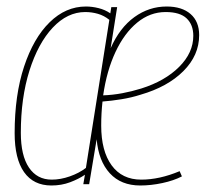

<svg xmlns="http://www.w3.org/2000/svg" viewBox="-20 -560 632 590"><path d="M138 10Q83 10 54 -31Q25 -72 25 -151Q25 -268 54 -355.5Q83 -443 132.5 -491.5Q182 -540 244 -540Q263 -540 283 -535Q303 -530 319 -519L322 -538H340L320 -412Q348 -475 393 -507.5Q438 -540 492 -540Q539 -540 565.5 -517Q592 -494 592 -452Q592 -390 543.5 -341.5Q495 -293 412 -269Q384 -260 353 -255Q322 -250 295 -248Q291 -212 291 -174Q291 -96 323 -52Q355 -8 414 -8Q470 -8 532 -34L539 -18Q514 -5 479 2.5Q444 10 411 10Q352 10 317.5 -27.5Q283 -65 277 -132L254 6H236L241 -23Q222 -10 195.5 0Q169 10 138 10ZM139 -8Q166 -8 194.5 -18Q223 -28 244 -44L316 -499Q300 -512 281 -517.5Q262 -523 242 -523Q187 -523 142 -475Q97 -427 70.5 -343Q44 -259 44 -152Q44 -82 69 -45Q94 -8 139 -8ZM489 -523Q441 -523 401.5 -490.5Q362 -458 335 -400.5Q308 -343 297 -267Q326 -268 355.5 -273.5Q385 -279 414 -288Q487 -311 530.5 -354.5Q574 -398 574 -450Q574 -484 553.5 -503.5Q533 -523 489 -523Z"/></svg>

Font: Georama SemiCondensed Thin
Style: Italic
Weight: 100
Width: 4
Italic angle: -9°
Designer: Jean-Baptiste Levee
Foundry: Production Type
Version: Version 1.000